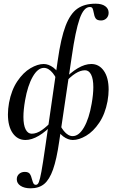

<svg xmlns="http://www.w3.org/2000/svg" viewBox="-20 -746 631 1041"><path d="M71 226Q71 208 83.5 197Q96 186 114 186Q134 186 141.5 196.5Q149 207 154 228Q158 243 162 249.5Q166 256 175 256Q185 256 191 240.5Q197 225 204.5 184.5Q212 144 226 47L293 -418Q310 -539 335.5 -605.5Q361 -672 399.5 -699Q438 -726 498 -726Q532 -726 550.5 -712.5Q569 -699 569 -677Q569 -658 557 -646.5Q545 -635 528 -635Q506 -635 498.5 -646.5Q491 -658 488 -678Q485 -694 481.5 -701Q478 -708 467 -708Q434 -708 411.5 -643.5Q389 -579 369 -439L301 21Q287 118 267.5 173Q248 228 219.5 251.5Q191 275 146 275Q112 275 91.5 261.5Q71 248 71 226ZM23 -126Q23 -155 29 -189Q42 -258 74 -305.5Q106 -353 145 -376Q184 -399 217 -399Q243 -399 269.5 -379.5Q296 -360 315 -314L300 -277Q289 -322 266 -350Q243 -378 218 -378Q185 -378 157.5 -330Q130 -282 116 -202Q107 -150 107 -112Q107 -68 119 -44.5Q131 -21 152 -21Q179 -21 208 -41.5Q237 -62 262 -91L273 -79Q186 13 118 13Q75 13 49 -24Q23 -61 23 -126ZM277 -72 292 -109Q303 -64 326 -36Q349 -8 374 -8Q408 -8 435.5 -55.5Q463 -103 477 -184Q486 -235 486 -273Q486 -318 474 -341.5Q462 -365 441 -365Q392 -365 330 -295L319 -307Q406 -399 475 -399Q517 -399 543 -362Q569 -325 569 -260Q569 -232 563 -197Q550 -128 518 -80.5Q486 -33 447 -10Q408 13 375 13Q349 13 322.5 -6.5Q296 -26 277 -72Z"/></svg>

Font: Cormorant Infant SemiBold
Style: Italic
Weight: 600
Italic angle: -10°
Designer: Christian Thalmann (Catharsis Fonts)
Foundry: Catharsis Fonts
Version: Version 4.000